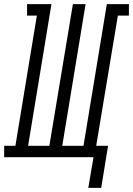

<svg xmlns="http://www.w3.org/2000/svg" viewBox="-65 -755 639 922"><path d="M359 147 384 0H-45V-55H9L112 -680H65V-735H182L70 -55H172L285 -735H346L234 -55H336L448 -735H554V-680H501L397 -55H454L421 147Z"/></svg>

Font: Iosevka Curly Slab LtObl
Style: Regular
Weight: 300
Italic angle: -9°
Monospace: yes
Designer: Belleve Invis
Foundry: Belleve Invis
Version: Version 11.0.0; ttfautohint (v1.8.3)